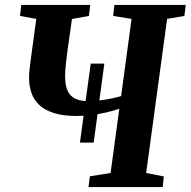

<svg xmlns="http://www.w3.org/2000/svg" viewBox="-20 -763 778 783"><path d="M306 -181.5 350 -503.5H405.5L362 -181.5ZM341 0 346.5 -44 431 -57.5 466.5 -319.5Q442 -311 412.2 -304.2Q382.5 -297.5 352 -293.8Q321.5 -290 292.5 -290Q236 -290 198.2 -302.5Q160.5 -315 138.8 -336.2Q117 -357.5 107.8 -385.8Q98.5 -414 98.5 -445Q98.5 -460.5 100.2 -477Q102 -493.5 103.5 -506.5L128 -686L61.5 -698L67 -743H348L342.5 -698L273.5 -685.5L257.5 -573.5Q253 -540.5 249.2 -508.5Q245.5 -476.5 245.5 -451.5Q245.5 -417 255 -394.5Q264.5 -372 285.5 -361.2Q306.5 -350.5 341.5 -350.5Q361 -350.5 386 -353.5Q411 -356.5 434.5 -361.2Q458 -366 474 -371.5L516.5 -686L441.5 -698L446.5 -743H737.5L732 -698L661.5 -686L576 -57.5L648 -43.5L643.5 0Z"/></svg>

Font: Merriweather 36pt
Style: Bold Italic
Weight: 700
Italic angle: -7.8°
Version: Version 2.101